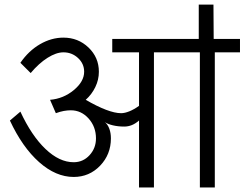

<svg xmlns="http://www.w3.org/2000/svg" viewBox="-20 -821 1071 841"><path d="M915 -800.8 916 -650.4H1031.2V-591.8H920.9V0H855.5V-591.8H654.3V0H588.9V-293Q573.2 -279.3 557.1 -272.9Q541 -266.6 524.4 -266.6Q497.1 -266.6 474.6 -272Q452.1 -277.3 439.5 -286.1Q452.1 -275.4 459 -256.8Q465.8 -238.3 465.8 -214.8Q465.8 -144.5 418.5 -95.2Q371.1 -45.9 302.7 -45.9Q224.6 -45.9 151.4 -110.8Q78.1 -175.8 23.4 -293L69.3 -332Q118.2 -226.6 179.2 -168.5Q240.2 -110.4 302.7 -110.4Q343.8 -110.4 372.1 -141.1Q400.4 -171.9 400.4 -214.8Q400.4 -265.6 368.2 -301.8Q335.9 -337.9 290 -337.9Q275.4 -337.9 259.3 -335Q243.2 -332 224.6 -325.2L199.2 -383.8Q257.8 -388.7 303.2 -426.3Q348.6 -463.9 348.6 -506.8Q348.6 -542 321.8 -566.9Q294.9 -591.8 257.8 -591.8Q226.6 -591.8 188.5 -567.9Q150.4 -543.9 114.3 -501L69.3 -545.9Q105.5 -598.6 155.3 -627.4Q205.1 -656.2 257.8 -656.2Q322.3 -656.2 367.7 -612.8Q413.1 -569.3 413.1 -506.8Q413.1 -471.7 397.5 -439.5Q381.8 -407.2 355.5 -383.8Q404.3 -355.5 443.8 -340.3Q483.4 -325.2 510.7 -325.2Q526.4 -325.2 546.9 -333.5Q567.4 -341.8 588.9 -357.4V-591.8H471.7V-650.4H850.6V-800.8Z"/></svg>

Font: Lohit Marathi
Style: Regular
Weight: 400
Version: 2.94.2